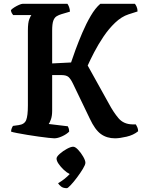

<svg xmlns="http://www.w3.org/2000/svg" viewBox="-20 -724 743 1005"><path d="M264 0Q256 0 234 -2.5Q212 -5 182.5 -9Q153 -13 123 -18Q93 -23 69.5 -27.5Q46 -32 38 -35Q38 -44 41.5 -52.5Q45 -61 48 -65L77 -69Q108 -73 117 -95.5Q126 -118 126 -172V-564Q126 -606 133.5 -624Q141 -642 144 -645H49Q46 -648 42 -655Q38 -662 37 -671Q43 -678 55 -685.5Q67 -693 79.5 -698.5Q92 -704 98 -704H333Q337 -699 341.5 -687.5Q346 -676 346 -663L302 -650Q288 -646 276.5 -639Q265 -632 259 -615.5Q253 -599 253 -564V-392L352 -397Q360 -422 375.5 -464Q391 -506 411 -553Q431 -600 455 -641Q479 -682 505 -704H686Q690 -700 695 -689Q700 -678 700 -664L653 -649Q616 -637 582.5 -605Q549 -573 521.5 -532Q494 -491 473 -450.5Q452 -410 439 -381L549 -183Q574 -136 600.5 -105Q627 -74 672 -73H691Q694 -68 698.5 -58.5Q703 -49 703 -37Q679 -17 642.5 -8.5Q606 0 582 0Q539 0 508 -22.5Q477 -45 450 -103L362 -286Q350 -311 338.5 -321Q327 -331 302 -331H253V-144Q253 -117 246.5 -99Q240 -81 235 -75L335 -63Q337 -60 339.5 -52.5Q342 -45 342 -35Q328 -21 305 -10.5Q282 0 264 0ZM330 261Q311 261 300 252.5Q289 244 284 235Q300 226 316 213.5Q332 201 345 187Q330 180 314 165Q298 150 287 134Q276 118 276 106Q276 96 293 81Q310 66 330.5 55Q351 44 363 44Q374 44 389 60Q404 76 415.5 96Q427 116 427 128Q427 138 414 159.5Q401 181 383.5 204.5Q366 228 350.5 244.5Q335 261 330 261Z"/></svg>

Font: Texturina 72pt
Style: Bold
Weight: 700
Designer: Guillermo Torres Carreño
Foundry: Omnibus-Type
Version: Version 1.002; ttfautohint (v1.8.3)